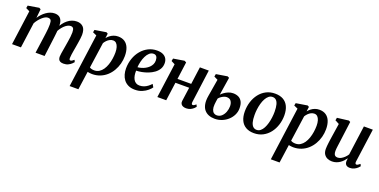

<svg xmlns="http://www.w3.org/2000/svg" viewBox="-19 -1391 4882 2475"><g transform="rotate(20 2422.0 -154.0)"><path d="M237.5 -548.5 225 -425.5Q242 -453 264.8 -477.2Q287.5 -501.5 314 -520.2Q340.5 -539 369.5 -549.8Q398.5 -560.5 428.5 -560.5Q464.5 -560.5 488.8 -546.2Q513 -532 525.5 -501.8Q538 -471.5 538.5 -422Q539 -415.5 538.5 -407.5Q538 -399.5 537.2 -390.8Q536.5 -382 535.5 -373L518 -392.5Q535 -431 558 -461.8Q581 -492.5 608.8 -514.8Q636.5 -537 668 -548.8Q699.5 -560.5 734 -560.5Q787.5 -560.5 820.5 -528Q853.5 -495.5 853.5 -420Q853.5 -401 849.5 -370.8Q845.5 -340.5 840.2 -307.2Q835 -274 830 -245.5Q825.5 -220 820.5 -191.5Q815.5 -163 811.8 -136.2Q808 -109.5 807.5 -89Q807 -72 811.2 -65.5Q815.5 -59 823.5 -59Q833 -59 844 -65Q855 -71 872 -86L884.5 -58Q878.5 -50 861.5 -33.5Q844.5 -17 817.2 -3.5Q790 10 753.5 10Q724 10 707.2 0.8Q690.5 -8.5 684.2 -24.2Q678 -40 678 -59.5Q678.5 -77 682.5 -104Q686.5 -131 692 -161.5Q697.5 -192 702 -221Q706.5 -249 712 -281.8Q717.5 -314.5 721.2 -347Q725 -379.5 725 -406.5Q724.5 -448.5 713 -463.5Q701.5 -478.5 676.5 -478.5Q657 -478.5 634.5 -466.8Q612 -455 590 -433.2Q568 -411.5 549 -382.5Q530 -353.5 517 -319L537.5 -391.5Q537 -369.5 534.5 -343.8Q532 -318 529 -292.2Q526 -266.5 523 -243L492 0H368L398.5 -219.5Q402.5 -248.5 406.8 -281.2Q411 -314 414 -346.2Q417 -378.5 416.5 -405Q416 -449.5 404.2 -464.2Q392.5 -479 364.5 -479Q347 -479 327 -468.5Q307 -458 286.8 -439.5Q266.5 -421 247.8 -397.5Q229 -374 215 -347.5L167.5 0H45.5L110 -474L58.5 -499.5L65 -535.5L215.5 -560.5Z M928 254 1028 -477 974.5 -501 981.5 -535.5 1137 -560.5 1158.5 -548.5 1150 -484.5Q1166 -504.5 1188.2 -522Q1210.5 -539.5 1238.5 -550.2Q1266.5 -561 1299.5 -561Q1354 -561 1391 -535.8Q1428 -510.5 1446.5 -463.8Q1465 -417 1465 -352.5Q1465 -298 1451 -245.5Q1437 -193 1410 -146.8Q1383 -100.5 1344 -65.2Q1305 -30 1254.8 -10Q1204.5 10 1145 10Q1130 10 1114.2 7.8Q1098.5 5.5 1083.5 2.5L1048 254ZM1092 -61Q1104.5 -52.5 1120.5 -48.5Q1136.5 -44.5 1156.5 -44.5Q1193.5 -44.5 1222.5 -62.8Q1251.5 -81 1272.8 -112.2Q1294 -143.5 1307.8 -183.5Q1321.5 -223.5 1328.2 -267.2Q1335 -311 1335 -353.5Q1335 -394.5 1325.8 -425.5Q1316.5 -456.5 1299 -473.8Q1281.5 -491 1255 -491Q1230.5 -491 1208.8 -479.2Q1187 -467.5 1170 -449.5Q1153 -431.5 1142 -413Z M1947.5 -98.5Q1934 -78 1904.2 -52.2Q1874.5 -26.5 1831.2 -7.8Q1788 11 1733 11Q1678.5 11 1640.2 -7.8Q1602 -26.5 1578.2 -58Q1554.5 -89.5 1543.8 -128.8Q1533 -168 1533 -209.5Q1533.5 -283 1556 -347Q1578.5 -411 1619 -459.2Q1659.5 -507.5 1714 -535Q1768.5 -562.5 1832.5 -562.5Q1883 -562.5 1915 -546.8Q1947 -531 1962.8 -504Q1978.5 -477 1979 -443Q1979.5 -396 1958.5 -360.8Q1937.5 -325.5 1902.5 -300.2Q1867.5 -275 1825.5 -258.8Q1783.5 -242.5 1741.5 -234.5Q1699.5 -226.5 1665.5 -226Q1664 -192 1669.2 -162Q1674.5 -132 1687.2 -109Q1700 -86 1720.5 -73Q1741 -60 1769.5 -60Q1802.5 -60 1830.5 -70.8Q1858.5 -81.5 1882 -99.5Q1905.5 -117.5 1924 -138.5ZM1805 -507.5Q1772.5 -507.5 1747.8 -485.5Q1723 -463.5 1705.8 -428.2Q1688.5 -393 1678.8 -352.2Q1669 -311.5 1666.5 -273.5Q1690.5 -275 1717.5 -282.8Q1744.5 -290.5 1770 -304.2Q1795.5 -318 1816 -337.5Q1836.5 -357 1848.2 -381.8Q1860 -406.5 1859.5 -436Q1858.5 -472 1844.5 -489.8Q1830.5 -507.5 1805 -507.5Z M2485 -94Q2483 -75.5 2487.8 -67.2Q2492.5 -59 2501 -59Q2509.5 -59 2519.5 -64Q2529.5 -69 2546 -83L2559 -54.5Q2553.5 -46.5 2537 -30.8Q2520.5 -15 2494.8 -2.5Q2469 10 2436 10Q2410.5 10 2391.8 2Q2373 -6 2363.5 -22.2Q2354 -38.5 2357 -62L2383.5 -252.5H2195L2160.5 0H2039L2103.5 -473L2052.5 -499L2059.5 -535L2209 -559.5L2235 -546L2203 -308.5H2391L2423.5 -547H2545.5Z M2827 11Q2781.5 11 2744.8 -3.5Q2708 -18 2683.2 -48Q2658.5 -78 2649.8 -125.2Q2641 -172.5 2652 -238L2691.5 -474L2639.5 -499.5L2646 -535.5L2799 -560.5L2823 -548.5L2784.5 -303.5Q2798.5 -319 2822.5 -336.8Q2846.5 -354.5 2877.5 -367.2Q2908.5 -380 2943 -380Q2983.5 -380 3015.5 -364.8Q3047.5 -349.5 3066 -315Q3084.5 -280.5 3084.5 -223.5Q3084.5 -177 3064.2 -134.8Q3044 -92.5 3008.5 -59.8Q2973 -27 2926.2 -8Q2879.5 11 2827 11ZM2836.5 -40Q2875.5 -40 2903.2 -65.2Q2931 -90.5 2945.8 -129.5Q2960.5 -168.5 2960.5 -208.5Q2960.5 -249 2941.8 -277Q2923 -305 2880 -305Q2864 -305 2844.2 -297Q2824.5 -289 2806 -275.8Q2787.5 -262.5 2775.5 -246.5Q2772 -226 2769.2 -205Q2766.5 -184 2764.5 -163.5Q2761 -121 2770 -93.5Q2779 -66 2796.5 -53Q2814 -40 2836.5 -40Z M3452.5 -561Q3519 -561 3564.8 -535Q3610.5 -509 3634.2 -459Q3658 -409 3658.5 -337Q3658.5 -268 3638.5 -205.2Q3618.5 -142.5 3580.5 -93.5Q3542.5 -44.5 3488.2 -16Q3434 12.5 3366 12.5Q3300.5 12.5 3254.8 -13.8Q3209 -40 3185.5 -89.8Q3162 -139.5 3161.5 -210Q3161 -280 3181 -343.5Q3201 -407 3239 -456Q3277 -505 3331 -533Q3385 -561 3452.5 -561ZM3436.5 -509Q3406.5 -509 3383.8 -490.2Q3361 -471.5 3344 -440.2Q3327 -409 3316.2 -370.2Q3305.5 -331.5 3300.2 -290.2Q3295 -249 3295.5 -211Q3295.5 -150 3306.2 -112.2Q3317 -74.5 3337 -57Q3357 -39.5 3384.5 -39.5Q3414 -39.5 3436.8 -58Q3459.5 -76.5 3476 -107.8Q3492.5 -139 3503.2 -178Q3514 -217 3519.2 -258.2Q3524.5 -299.5 3524.5 -338Q3524 -398.5 3514 -436Q3504 -473.5 3484.5 -491.2Q3465 -509 3436.5 -509Z M3688 254 3788 -477 3734.5 -501 3741.5 -535.5 3897 -560.5 3918.5 -548.5 3910 -484.5Q3926 -504.5 3948.2 -522Q3970.5 -539.5 3998.5 -550.2Q4026.5 -561 4059.5 -561Q4114 -561 4151 -535.8Q4188 -510.5 4206.5 -463.8Q4225 -417 4225 -352.5Q4225 -298 4211 -245.5Q4197 -193 4170 -146.8Q4143 -100.5 4104 -65.2Q4065 -30 4014.8 -10Q3964.5 10 3905 10Q3890 10 3874.2 7.8Q3858.5 5.5 3843.5 2.5L3808 254ZM3852 -61Q3864.5 -52.5 3880.5 -48.5Q3896.5 -44.5 3916.5 -44.5Q3953.5 -44.5 3982.5 -62.8Q4011.5 -81 4032.8 -112.2Q4054 -143.5 4067.8 -183.5Q4081.5 -223.5 4088.2 -267.2Q4095 -311 4095 -353.5Q4095 -394.5 4085.8 -425.5Q4076.5 -456.5 4059 -473.8Q4041.5 -491 4015 -491Q3990.5 -491 3968.8 -479.2Q3947 -467.5 3930 -449.5Q3913 -431.5 3902 -413Z M4436 10.5Q4403 10.5 4374.2 -1.8Q4345.5 -14 4327 -41.2Q4308.5 -68.5 4308 -114.5Q4308 -131.5 4309.8 -152.8Q4311.5 -174 4314.5 -197.5Q4317.5 -221 4320.8 -244.8Q4324 -268.5 4327.5 -289.5L4355.5 -473.5L4299 -503.5L4305.5 -540L4463 -559.5L4485 -548L4451 -288Q4448.5 -267 4445.5 -245.5Q4442.5 -224 4439.8 -203.5Q4437 -183 4435.2 -165.2Q4433.5 -147.5 4433.5 -134Q4433.5 -106.5 4439.8 -90.5Q4446 -74.5 4458.2 -67.8Q4470.5 -61 4489 -61Q4512.5 -61 4536 -74Q4559.5 -87 4580.2 -107.2Q4601 -127.5 4615.5 -150.5L4670.5 -554.5H4793L4730 -95Q4727.5 -76.5 4732.5 -67.8Q4737.5 -59 4747 -59Q4756 -59 4766.8 -65Q4777.5 -71 4795 -86L4808 -58Q4802 -49 4784.8 -32.8Q4767.5 -16.5 4741.5 -3.2Q4715.5 10 4682.5 10Q4647.5 10 4630.5 -6Q4613.5 -22 4612.5 -48.5Q4612 -51.5 4612.2 -56.8Q4612.5 -62 4613.2 -68.8Q4614 -75.5 4615 -82.5Q4616 -89.5 4616.5 -95.5L4615 -96Q4601 -76.5 4583.2 -57.5Q4565.5 -38.5 4543.2 -23.2Q4521 -8 4494.2 1.2Q4467.5 10.5 4436 10.5Z"/></g></svg>

Font: Merriweather 36pt SemiBold
Style: Italic
Weight: 600
Italic angle: -7.8°
Version: Version 2.101